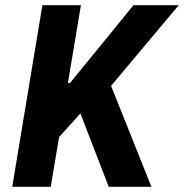

<svg xmlns="http://www.w3.org/2000/svg" viewBox="-20 -718 707 738"><path d="M289 -282 207 -191 175 0H27L143 -698H291L241 -399H249L361 -536L493 -698H667L407 -388L562 0H398Z"/></svg>

Font: IBM Plex Mono
Style: Bold Italic
Weight: 700
Italic angle: -9°
Monospace: yes
Designer: Mike Abbink, Paul van der Laan, Pieter van Rosmalen
Foundry: Bold Monday
Version: Version 2.3